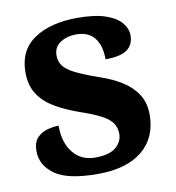

<svg xmlns="http://www.w3.org/2000/svg" viewBox="-68 -609 624 681"><g transform="rotate(-10 244.0 -269.0)"><path d="M231 10Q122 10 76 -23.5Q30 -57 30 -107Q30 -140 46 -156Q62 -172 84 -177.5Q106 -183 123 -183Q123 -121 152.5 -85Q182 -49 231 -49Q283 -49 306.5 -69Q330 -89 330 -117Q330 -139 319 -155.5Q308 -172 281 -186.5Q254 -201 207 -217Q153 -236 116 -258.5Q79 -281 59.5 -312.5Q40 -344 40 -389Q40 -469 99 -508.5Q158 -548 255 -548Q318 -548 356.5 -534.5Q395 -521 412.5 -499.5Q430 -478 430 -455Q430 -421 406.5 -403.5Q383 -386 328 -386Q328 -436 306 -463.5Q284 -491 240 -491Q208 -491 183.5 -475.5Q159 -460 159 -429Q159 -408 170.5 -392Q182 -376 212 -361Q242 -346 296 -327Q341 -312 375 -290.5Q409 -269 428.5 -238.5Q448 -208 448 -166Q448 -83 391.5 -36.5Q335 10 231 10Z"/></g></svg>

Font: Noto Naskh Arabic
Style: Bold
Weight: 700
Designer: Monotype Design Team, David Williams, Mohamad Dakak and Nizar Qandah
Foundry: Monotype Imaging Inc.
Version: Version 2.016